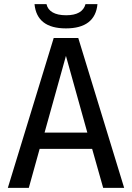

<svg xmlns="http://www.w3.org/2000/svg" viewBox="-20 -914 642 934"><path d="M300.8 -775.9Q159.2 -775.9 147.9 -894H206.1Q211.9 -867.7 236.1 -853.8Q260.3 -839.8 301.8 -839.8Q381.3 -839.8 396 -894H454.1Q448.7 -835.4 410.2 -805.7Q371.6 -775.9 300.8 -775.9ZM241.2 -729H360.8L584 0H481.9L428.2 -189.9H172.9L120.1 0H18.1ZM404.8 -269 300.8 -642.1 196.8 -269Z"/></svg>

Font: Hack
Style: Regular
Weight: 400
Monospace: yes
Designer: Christopher Simpkins
Foundry: Christopher Simpkins
Version: Version 2.019; ttfautohint (v1.4.1) -l 4 -r 80 -G 350 -x 0 -